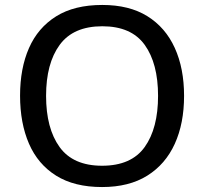

<svg xmlns="http://www.w3.org/2000/svg" viewBox="-20 -745 823 775"><path d="M723 -358Q723 -247 685.5 -164.5Q648 -82 574.5 -36Q501 10 392 10Q280 10 206.5 -36Q133 -82 97 -165Q61 -248 61 -359Q61 -469 97 -551Q133 -633 206.5 -679Q280 -725 393 -725Q502 -725 575 -679.5Q648 -634 685.5 -551.5Q723 -469 723 -358ZM166 -358Q166 -227 220.5 -151.5Q275 -76 392 -76Q510 -76 564 -151.5Q618 -227 618 -358Q618 -489 564 -564Q510 -639 393 -639Q276 -639 221 -564Q166 -489 166 -358Z"/></svg>

Font: Noto Sans Kayah Li Medium
Style: Regular
Weight: 500
Designer: Monotype Design Team, Sérgio Martins
Foundry: Monotype Imaging Inc.
Version: Version 2.002; ttfautohint (v1.8.4.7-5d5b)